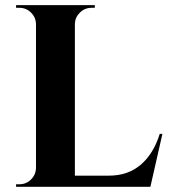

<svg xmlns="http://www.w3.org/2000/svg" viewBox="-20 -720 656 740"><path d="M595.7 -204.1H606L559.6 0H42V-9.8H54.7Q81.1 -9.8 99.6 -28.3Q118.2 -46.9 118.7 -72.8V-627Q118.2 -652.8 99.6 -671.4Q81.1 -689.9 54.7 -689.9H42V-700.2H345.7L345.2 -689.9H333Q306.6 -689.9 287.8 -671.4Q269 -652.8 268.6 -627V-43H399.9Q473.1 -43 522.5 -85.2Q571.8 -127.4 595.7 -204.1Z"/></svg>

Font: Cinzel Decorative Bold
Style: Regular
Weight: 700
Designer: Natanael Gama
Version: Version 1.001;PS 001.001;hotconv 1.0.56;makeotf.lib2.0.21325